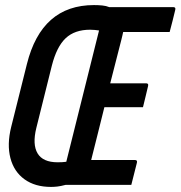

<svg xmlns="http://www.w3.org/2000/svg" viewBox="-20 -728 711 756"><path d="M350 -708Q367 -708 382.5 -706.5Q398 -705 410 -700H662Q673 -700 670 -689Q665 -667 659.5 -646Q654 -625 648 -602H465Q463 -594 461.5 -586.5Q460 -579 458 -572Q447 -529 436 -486Q425 -443 414 -400H555Q566 -400 563 -389Q558 -367 553 -347Q548 -327 543 -306H391Q378 -254 365 -201.5Q352 -149 339 -98H511Q522 -98 519 -87Q513 -65 508 -43.5Q503 -22 497 0H238Q219 5 206 6.5Q193 8 181 8Q118 8 76.5 -22Q35 -52 21 -105.5Q7 -159 24 -228L86 -476Q144 -708 350 -708ZM123 -224Q107 -159 128 -124Q149 -89 207 -89Q217 -89 225.5 -89.5Q234 -90 241 -91Q273 -220 305.5 -349.5Q338 -479 370 -608Q363 -609 354 -610Q345 -611 335 -611Q274 -611 238.5 -577.5Q203 -544 184 -469Z"/></svg>

Font: Recursive Mn Lnr St Med
Style: Italic
Weight: 500
Italic angle: -15°
Monospace: yes
Version: Version 1.079;hotconv 1.0.112;makeotfexe 2.5.65598; ttfautoh